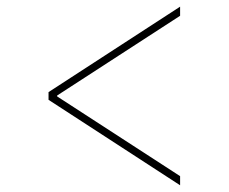

<svg xmlns="http://www.w3.org/2000/svg" viewBox="-20 -568 676 568"><path d="M123.6 -272.7V-295.5L512.8 -548.3V-521.3L149.1 -285.5V-282.7L512.8 -46.9V-19.9Z"/></svg>

Font: Inter UI Thin
Style: Regular
Weight: 100
Designer: Rasmus Andersson
Foundry: rsms
Version: 3.2;8d6f07862